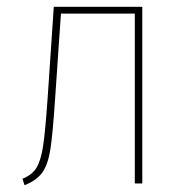

<svg xmlns="http://www.w3.org/2000/svg" viewBox="-20 -539 544 564"><path d="M398 -519V0H376V-499H159L142 -251Q135 -145 128 -100.5Q121 -56 104.5 -32.5Q88 -9 52 5L46 -14Q74 -25 87 -46Q100 -67 106.5 -109.5Q113 -152 120 -252L138 -519Z"/></svg>

Font: Fira Sans Condensed Thin
Style: Regular
Weight: 250
Width: 3
Designer: Carrois Corporate & Edenspiekermann AG
Foundry: Carrois Corporate GbR & Edenspiekermann AG
Version: Version 4.203